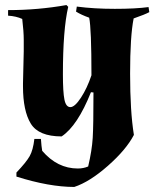

<svg xmlns="http://www.w3.org/2000/svg" viewBox="-20 -525 611 760"><path d="M288 142Q310 142 329 134Q344 70 347 21Q350 -28 350 -159L340 -160Q287 -27 224 15Q133 15 102 -35.5Q71 -86 71 -183Q71 -189 71 -195L74 -322Q74 -335 74 -367.5Q74 -400 68 -450Q44 -461 12 -463V-485Q130 -485 243 -505L250 -498Q229 -408 229 -231Q229 -161 235 -131Q241 -101 258.5 -101Q276 -101 300.5 -138.5Q325 -176 342 -227Q342 -412 333 -455Q302 -466 281 -479L284 -499Q352 -490 434.5 -490Q517 -490 568 -497L571 -477Q555 -468 509 -452Q495 -382 495 -233Q495 -84 510 9Q480 67 407.5 131Q335 195 274 215Q175 215 45 174V158Q84 117 97.5 93Q111 69 116 25H142Q144 55 147 72Q207 142 288 142Z"/></svg>

Font: Almendra
Style: Bold
Weight: 700
Designer: Ana Sanfelippo
Foundry: Ana Sanfelippo
Version: Version 1.004